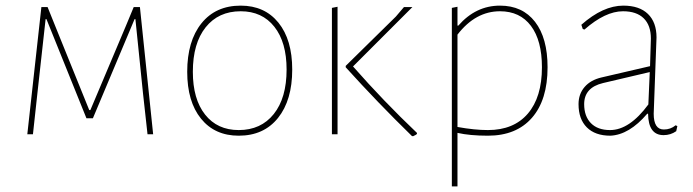

<svg xmlns="http://www.w3.org/2000/svg" viewBox="-20 -477 2460 682"><path d="M77 0 127 -452H149L178 -380L297 -86H301L428 -387L455 -452H477L524 0H504L488 -145L461 -409H458L310 -57H287L145 -409H142L114 -156L97 0Z M835 -457Q920 -457 969 -396.5Q1018 -336 1018 -230Q1018 -121 967.5 -58Q917 5 828 5Q743 5 694 -55.5Q645 -116 645 -222Q645 -331 695.5 -394Q746 -457 835 -457ZM835 -437Q756 -437 710.5 -380Q665 -323 665 -222Q665 -125 708.5 -70Q752 -15 828 -15Q907 -15 952.5 -72Q998 -129 998 -230Q998 -327 954.5 -382Q911 -437 835 -437Z M1159 0V-449L1179 -453V0ZM1445 -452 1234 -241Q1343 -117 1461 -5V-1Q1458 2 1447 7L1443 6Q1322 -112 1208 -238V-243L1386 -418L1415 -452Z M1605 -453V-386H1608Q1670 -457 1756 -457Q1836 -457 1880.5 -399.5Q1925 -342 1925 -238Q1925 -122 1869.5 -58.5Q1814 5 1713 5Q1649 5 1605 -5V185H1585V-449ZM1756 -437Q1669 -437 1605 -354V-26Q1666 -15 1713 -15Q1805 -15 1855 -73.5Q1905 -132 1905 -238Q1905 -333 1866 -385Q1827 -437 1756 -437Z M2194 -457Q2251 -457 2281.5 -427.5Q2312 -398 2312 -344Q2312 -332 2307 -209Q2302 -86 2302 -73Q2302 -17 2338 -17Q2362 -17 2380 -32L2386 -29L2382 -11Q2362 3 2337 3Q2283 3 2282 -73H2279Q2215 2 2148 5Q2094 5 2064.5 -24.5Q2035 -54 2035 -107Q2035 -143 2056.5 -168Q2078 -193 2117 -202L2289 -242L2292 -340Q2292 -387 2266.5 -412Q2241 -437 2193 -437Q2130 -437 2056 -372L2050 -374L2045 -389Q2122 -457 2194 -457ZM2288 -221 2122 -182Q2055 -166 2055 -107Q2055 -64 2079 -39.5Q2103 -15 2147 -15Q2216 -15 2283 -106Z"/></svg>

Font: Alegreya Sans Thin
Style: Regular
Weight: 100
Designer: Juan Pablo del Peral
Foundry: Huerta Tipografica
Version: Version 2.007